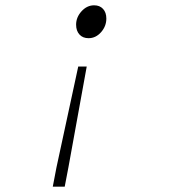

<svg xmlns="http://www.w3.org/2000/svg" viewBox="-20 -512 640 724"><path d="M307 -261 238 119 224 192H179L193 119L275 -261ZM335 -492Q356 -492 368.5 -478.5Q381 -465 381 -442Q381 -413 361 -390.5Q341 -368 314 -368Q292 -368 279.5 -382Q267 -396 267 -419Q267 -447 287.5 -469.5Q308 -492 335 -492Z"/></svg>

Font: TypoPRO Source Code Pro
Style: Italic
Weight: 300
Italic angle: -11°
Monospace: yes
Designer: Paul D. Hunt, Teo Tuominen
Foundry: Adobe Systems Incorporated
Version: Version 1.030;PS 1.0;hotconv 1.0.84;makeotf.lib2.5.63406